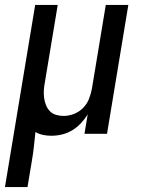

<svg xmlns="http://www.w3.org/2000/svg" viewBox="-50 -540 570 775"><path d="M-30 215 92 -520H183L131 -207Q128 -192 127 -176Q126 -160 128 -145Q130 -130 135.5 -116Q141 -102 151 -91.5Q161 -81 176 -76.5Q191 -72 207 -72Q227 -72 248 -80Q269 -88 285 -104Q301 -120 309 -140.5Q317 -161 321 -182L377 -520H468L382 0H291L304 -78Q292 -59 276 -42Q260 -25 240.5 -13.5Q221 -2 199.5 3Q178 8 157 8Q140 8 123.5 4.5Q107 1 93 -7Q90 21 87 50Q84 79 79 107L61 215Z"/></svg>

Font: Iosevka Curly Medium
Style: Italic
Weight: 500
Italic angle: -9°
Monospace: yes
Designer: Belleve Invis
Foundry: Belleve Invis
Version: Version 22.1.2; ttfautohint (v1.8.4)